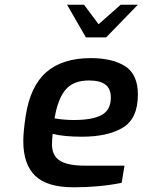

<svg xmlns="http://www.w3.org/2000/svg" viewBox="-20 -790 606 816"><path d="M79 -190Q79 -230 89 -296Q108 -423 176.5 -483Q245 -543 366 -543Q458 -543 512 -508.5Q566 -474 566 -388Q566 -286 502 -247.5Q438 -209 328 -209Q252 -209 204 -221Q201 -199 201 -176Q201 -129 234 -107.5Q267 -86 341 -86H509L497 -13Q404 6 293 6Q180 6 129.5 -43Q79 -92 79 -190ZM451 -375Q451 -413 428 -430.5Q405 -448 358 -448Q291 -448 258 -408Q225 -368 212 -287Q251 -280 294 -280Q374 -280 412.5 -301.5Q451 -323 451 -375ZM265 -770H337L399 -687L493 -770H566L431 -631H345Z"/></svg>

Font: Exo SemiBold
Style: Italic
Weight: 600
Italic angle: -9°
Designer: Natanael Gama
Foundry: Natanael Gama
Version: Version 1.500; ttfautohint (v1.6)